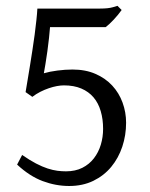

<svg xmlns="http://www.w3.org/2000/svg" viewBox="-20 -617 509 652"><path d="M408.2 -200.2Q408.2 -157.7 395.3 -118.9Q382.3 -80.1 357.7 -50.3Q333 -20.5 296.9 -2.9Q260.7 14.6 214.8 14.6Q169.4 14.6 125 -2Q80.6 -18.6 38.1 -58.1L55.2 -90.8Q81.1 -72.8 102.3 -61.8Q123.5 -50.8 141.6 -44.9Q159.7 -39.1 174.8 -37.1Q189.9 -35.2 204.1 -35.2Q235.8 -35.2 259.5 -47.1Q283.2 -59.1 298.8 -79.3Q314.5 -99.6 322.3 -125.5Q330.1 -151.4 330.1 -179.2Q330.1 -212.4 322 -239.7Q314 -267.1 297.6 -286.4Q281.2 -305.7 256.1 -316.4Q231 -327.1 196.8 -327.1Q186.5 -327.1 173.3 -324.7Q160.2 -322.3 145.8 -317.4Q131.3 -312.5 116.9 -305.2Q102.5 -297.9 89.8 -288.1L66.9 -304.2Q69.8 -321.8 73.7 -345Q77.6 -368.2 81.8 -394Q85.9 -419.9 90.1 -446.8Q94.2 -473.6 97.7 -499.3Q101.1 -524.9 103.5 -547.9Q106 -570.8 106.9 -587.9H319.8Q347.7 -587.9 363.3 -592.5Q378.9 -597.2 378.9 -597.2L393.1 -583Q387.7 -575.2 380.6 -566.7Q373.5 -558.1 366.2 -550.3Q358.9 -542.5 351.8 -535.9Q344.7 -529.3 338.9 -524.9H149.9Q148.9 -510.7 146.5 -488.5Q144 -466.3 140.9 -443.1Q137.7 -419.9 134.3 -399.4Q130.9 -378.9 128.9 -368.2Q148.4 -374 174.8 -377.4Q201.2 -380.9 226.1 -380.9Q270.5 -380.9 304.4 -366Q338.4 -351.1 361.3 -326.2Q384.3 -301.3 396.2 -268.6Q408.2 -235.8 408.2 -200.2Z"/></svg>

Font: GentiumAlt
Style: Regular
Weight: 400
Designer: J. Victor Gaultney
Version: Version 1.02; 2005; OFL release